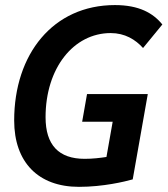

<svg xmlns="http://www.w3.org/2000/svg" viewBox="-20 -723 657 753"><path d="M289.6 9.8C384.8 9.8 469.2 -10.7 500.5 -19.5L559.6 -354H321.3L302.2 -245.6H421.9L397.5 -107.4C372.1 -103.5 343.3 -100.1 312 -100.1C210.4 -100.1 158.7 -154.3 158.7 -263.2C158.7 -456.5 269 -593.3 414.1 -593.3C469.7 -593.3 511.2 -567.9 541 -534.7L616.7 -627C580.6 -671.4 525.9 -703.1 430.7 -703.1C188 -703.1 35.6 -510.7 35.6 -250.5C35.6 -86.9 129.9 9.8 289.6 9.8Z"/></svg>

Font: Cascadia Mono SemiBold
Style: Italic
Weight: 600
Italic angle: -10°
Monospace: yes
Designer: Aaron Bell
Foundry: Saja Typeworks
Version: Version 2404.023